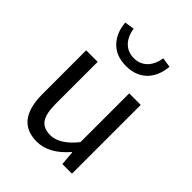

<svg xmlns="http://www.w3.org/2000/svg" viewBox="-232 -937 1072 1072"><g transform="rotate(45 303.5 -401.5)"><path d="M85 -199V-543H176V-210Q176 -134 200 -100Q224 -66 278 -66Q351 -66 425 -158V-543H516V0H440L433 -85H430Q345 13 250 13Q85 13 85 -199ZM175 -691Q135 -737 130 -807L187 -816Q194 -767 221 -736Q253 -700 304 -700Q355 -700 387 -736Q414 -767 421 -816L479 -807Q473 -736 434 -691Q387 -638 304 -638Q221 -638 175 -691Z"/></g></svg>

Font: 思源黑体R
Style: Regular
Weight: 400
Designer: Ryoko NISHIZUKA  (kana & ideographs); Paul D. Hunt (Latin, Greek & Cyrillic); Wenlong ZHANG  (bopomofo); Sandoll Communi
Foundry: Adobe Systems Incorporated
Version: Version 1.00 June 24, 2014, initial release